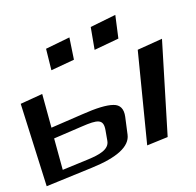

<svg xmlns="http://www.w3.org/2000/svg" viewBox="-155 -826 992 972"><g transform="rotate(-15 341.0 -340.0)"><path d="M628 -48 729 -536 596 -514 517 -34ZM216 3C353 -14 427 -52 435 -112L447 -203C452 -243 438 -268 405 -276C371 -285 316 -283 240 -271L72 -246L71 -423L-47 -403L-28 34ZM211 -43 72 -25 71 -190 222 -212C309 -225 338 -221 333 -163L328 -108C324 -64 270 -51 211 -43ZM271 -549 278 -664 149 -639 147 -527ZM516 -594 532 -714 396 -687 385 -570Z"/></g></svg>

Font: Gamestation Warped
Style: Regular
Weight: 400
Designer: Jonas Hecksher
Foundry: Jonas Hecksher, Playtypeª, e-types AS
Version: Version 1.003